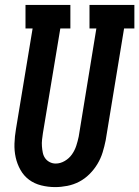

<svg xmlns="http://www.w3.org/2000/svg" viewBox="-20 -755 568 783"><path d="M205 8Q176 8 148 1Q120 -6 98.5 -22Q77 -38 63.5 -62Q50 -86 44 -113Q38 -140 39 -169.5Q40 -199 45 -228L113 -639H84V-735H267V-639H226L155 -212Q153 -199 151.5 -185.5Q150 -172 151 -158.5Q152 -145 154.5 -132.5Q157 -120 164 -110Q171 -100 182.5 -94Q194 -88 207 -88Q226 -88 244 -98.5Q262 -109 273.5 -125.5Q285 -142 291 -160.5Q297 -179 301 -198L373 -639H345V-735H528V-639H486L411 -183Q406 -158 398.5 -133.5Q391 -109 377.5 -86.5Q364 -64 345 -45Q326 -26 303 -14Q280 -2 254.5 3Q229 8 205 8Z"/></svg>

Font: Iosevka Gothic
Style: Bold Italic
Weight: 700
Italic angle: -9°
Monospace: yes
Designer: Belleve Invis
Foundry: Belleve Invis
Version: Version 15.5.1; ttfautohint (v1.8.4)